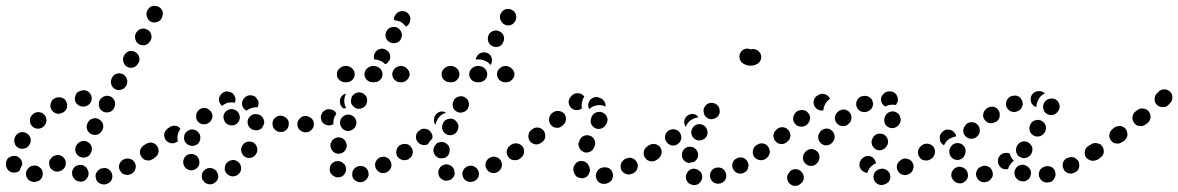

<svg xmlns="http://www.w3.org/2000/svg" viewBox="-39 -591 3983 649"><path d="M340 -2Q339 -7 336 -11Q332 -16 328 -19Q323 -22 318 -23Q312 -23 307 -22H305Q294 -19 288 -9Q282 0 285 11Q286 17 289 21Q292 26 297 28Q302 31 307 32Q313 33 318 32L320 31Q331 29 337 19Q343 9 340 -2ZM105 -8Q105 -14 102 -18Q99 -23 94 -26Q90 -29 85 -31Q79 -32 74 -31H72Q61 -29 54 -19Q47 -10 49 1Q50 6 53 11Q56 16 60 19Q65 22 70 23Q75 25 81 24L83 23Q94 22 101 12Q107 3 105 -8ZM227 22Q232 24 238 23Q243 22 248 19Q257 12 260 1Q262 -10 256 -19Q256 -20 256 -20Q250 -30 239 -33Q228 -35 218 -30Q213 -27 210 -23Q207 -18 205 -13Q204 -8 205 -2Q205 3 208 8Q209 9 210 10Q213 15 217 18Q222 21 227 22ZM416 -42Q414 -46 409 -50Q405 -53 400 -54Q395 -56 389 -55Q384 -55 379 -52L377 -51Q367 -45 364 -34Q361 -23 367 -14Q370 -9 374 -5Q378 -2 384 -1Q389 1 394 0Q400 -1 405 -3L406 -4Q416 -10 419 -21Q422 -32 416 -42ZM-19 -32Q-19 -33 -19 -35Q-19 -40 -18 -45Q-16 -51 -13 -55Q-9 -59 -4 -61Q1 -64 6 -64Q18 -65 26 -58Q35 -51 36 -39Q36 -39 36 -38Q36 -37 36 -36Q36 -34 36 -33Q36 -33 36 -33Q30 -25 28 -15Q25 -12 21 -10Q16 -8 12 -8Q1 -6 -8 -13Q-17 -20 -19 -32ZM178 -56Q175 -60 170 -63Q166 -66 160 -67Q155 -68 150 -66Q144 -65 140 -62L138 -61Q134 -57 131 -53Q128 -48 127 -43Q127 -37 128 -32Q129 -27 132 -22Q136 -18 140 -15Q145 -12 150 -11Q156 -10 161 -12Q166 -13 171 -16L172 -17Q182 -24 183 -35Q185 -47 178 -56ZM490 -73Q491 -78 490 -83Q489 -89 485 -93Q479 -102 467 -104Q456 -106 447 -99Q446 -99 445 -98Q436 -91 434 -80Q433 -69 440 -60Q443 -55 448 -52Q452 -50 458 -49Q463 -48 468 -49Q474 -51 478 -54Q479 -54 479 -55Q483 -58 486 -63Q489 -67 490 -73ZM231 -61Q236 -59 242 -58Q247 -58 253 -60Q258 -62 262 -65Q266 -69 268 -74L269 -76Q274 -86 270 -97Q266 -107 256 -112Q245 -117 235 -113Q224 -109 219 -99L218 -97Q213 -87 217 -76Q221 -66 231 -61ZM22 -92Q32 -86 43 -89Q54 -91 60 -101L61 -103Q67 -112 64 -123Q62 -134 52 -140Q42 -146 31 -144Q20 -141 14 -132L13 -130Q7 -120 10 -109Q12 -98 22 -92ZM269 -138Q279 -133 290 -136Q301 -140 306 -150L307 -151Q312 -161 309 -172Q305 -183 295 -188Q285 -194 274 -190Q263 -187 258 -177L257 -175Q252 -165 255 -154Q259 -143 269 -138ZM70 -164Q74 -160 79 -158Q84 -156 89 -156Q95 -156 100 -158Q105 -160 109 -164L110 -165Q118 -173 118 -185Q118 -196 110 -204Q106 -208 101 -210Q96 -212 91 -212Q85 -212 80 -210Q75 -208 71 -204L70 -203Q62 -195 62 -184Q62 -172 70 -164ZM134 -222Q139 -212 150 -208Q161 -204 171 -210H173Q183 -215 187 -226Q190 -237 185 -247Q183 -252 179 -256Q175 -259 169 -261Q164 -263 159 -262Q153 -262 148 -260L147 -259Q136 -254 133 -243Q129 -232 134 -222ZM296 -231Q297 -225 301 -221Q304 -217 309 -214Q319 -209 330 -212Q341 -215 346 -225L347 -227Q350 -232 350 -237Q351 -243 349 -248Q348 -253 344 -257Q341 -262 336 -264Q331 -267 326 -267Q320 -268 315 -266Q310 -265 306 -261Q301 -258 299 -253L298 -252Q295 -247 295 -241Q294 -236 296 -231ZM220 -276Q217 -271 215 -266Q214 -261 214 -255Q215 -244 224 -237Q233 -230 244 -231H246Q257 -232 265 -241Q272 -250 271 -261Q270 -272 261 -280Q252 -287 241 -286L239 -285Q233 -285 228 -282Q224 -280 220 -276ZM350 -290Q360 -284 371 -288Q382 -291 387 -301L388 -302Q391 -307 391 -313Q392 -318 390 -323Q389 -329 385 -333Q382 -337 377 -340Q367 -345 356 -342Q345 -339 340 -329L339 -327Q334 -317 337 -306Q340 -295 350 -290ZM391 -365Q401 -360 412 -363Q423 -367 428 -377L429 -378Q435 -388 431 -399Q428 -410 418 -415Q408 -421 397 -418Q386 -414 381 -404L380 -403Q375 -393 378 -382Q381 -371 391 -365ZM432 -441Q442 -436 453 -439Q464 -443 469 -453L470 -454Q475 -464 472 -475Q469 -486 458 -491Q448 -497 437 -493Q427 -490 421 -480L420 -478Q415 -468 419 -457Q422 -446 432 -441ZM472 -517Q477 -515 482 -515Q488 -515 493 -517Q498 -519 502 -522Q506 -526 508 -531L509 -533Q511 -538 511 -543Q512 -549 510 -554Q508 -559 504 -563Q500 -567 495 -569Q490 -571 485 -571Q479 -572 474 -570Q469 -568 465 -564Q461 -560 459 -555L458 -554Q454 -543 458 -533Q462 -522 472 -517Z M699 6Q699 1 697 -4Q695 -9 692 -14Q688 -18 683 -20Q679 -23 673 -23H672Q661 -24 652 -16Q644 -9 643 2Q643 8 644 13Q646 18 650 22Q653 27 658 29Q663 31 668 32H669Q680 33 689 25Q698 18 699 6ZM771 -39Q767 -43 763 -46Q758 -49 753 -50Q747 -51 742 -49Q737 -48 732 -45V-44Q727 -41 724 -36Q722 -32 721 -26Q720 -21 721 -15Q723 -10 726 -6Q729 -1 734 1Q739 4 744 5Q750 6 755 4Q760 3 765 0V-1Q774 -7 776 -19Q777 -30 771 -39ZM617 -17Q622 -19 626 -22Q630 -26 633 -31Q635 -36 635 -42Q635 -47 634 -52L633 -53Q629 -64 619 -68Q609 -73 598 -69Q587 -65 583 -55Q578 -45 582 -34V-33Q586 -23 596 -18Q606 -13 617 -17ZM497 -77Q498 -82 496 -88Q495 -93 492 -97Q489 -102 484 -105Q480 -108 474 -109Q469 -110 464 -108Q458 -107 454 -104L447 -100Q438 -93 436 -82Q434 -71 440 -61Q447 -52 458 -50Q469 -48 479 -54L485 -59Q490 -62 493 -67Q496 -71 497 -77ZM818 -109Q813 -112 807 -112Q802 -113 797 -112Q791 -110 787 -107Q783 -104 780 -99V-98Q774 -89 777 -78Q780 -67 789 -61Q794 -58 800 -57Q805 -57 810 -58Q816 -59 820 -63Q824 -66 827 -71Q833 -81 830 -92Q827 -103 818 -109ZM586 -112Q589 -108 593 -104Q597 -101 603 -99Q614 -96 624 -101Q634 -106 637 -117V-118Q639 -123 638 -129Q638 -134 635 -139Q632 -144 628 -147Q624 -151 619 -152Q608 -156 598 -150Q588 -145 584 -134V-133Q583 -128 583 -123Q584 -117 586 -112ZM553 -166Q543 -167 534 -161L527 -156Q523 -153 520 -148Q517 -144 516 -138Q515 -133 517 -128Q518 -122 521 -118Q528 -109 539 -107Q550 -105 560 -112L562 -113Q561 -117 561 -121Q560 -131 563 -140Q566 -149 571 -156Q564 -165 553 -166ZM1021 -171Q1021 -176 1019 -181Q1017 -187 1013 -190Q1009 -194 1004 -196Q999 -198 994 -199H993Q982 -199 974 -190Q966 -182 966 -171Q966 -166 968 -161Q970 -155 974 -152Q978 -148 983 -146Q988 -144 993 -144H994Q1005 -143 1013 -152Q1021 -160 1021 -171ZM937 -171Q938 -177 936 -182Q934 -187 930 -191Q926 -195 921 -197Q916 -200 911 -200H910Q899 -200 891 -193Q882 -185 882 -173Q882 -168 884 -163Q885 -158 889 -154Q893 -150 898 -147Q903 -145 908 -145H909Q920 -144 929 -152Q937 -160 937 -171ZM844 -156Q848 -160 850 -165Q853 -169 854 -175Q855 -186 848 -195Q841 -204 829 -205Q817 -207 808 -199Q799 -192 798 -181Q797 -170 804 -161Q811 -152 823 -151Q829 -150 834 -151Q839 -153 844 -156ZM770 -185Q774 -195 769 -206Q765 -216 754 -220Q743 -225 733 -220Q722 -215 718 -205Q714 -194 719 -184Q723 -173 734 -169Q745 -165 755 -169Q766 -174 770 -185ZM633 -177Q642 -170 653 -171Q664 -172 672 -180V-181Q680 -189 679 -201Q678 -212 669 -219Q661 -227 649 -226Q638 -225 631 -217L630 -216Q623 -207 624 -196Q624 -185 633 -177ZM788 -222H787Q779 -230 779 -242Q780 -253 788 -261Q796 -269 807 -269Q819 -269 827 -261V-260Q833 -254 835 -245Q836 -236 831 -228Q822 -229 812 -226Q802 -223 794 -217Q792 -218 791 -219Q789 -220 788 -222ZM703 -264Q705 -269 709 -273Q712 -277 717 -279L718 -280Q723 -282 729 -282Q734 -282 739 -280Q744 -278 748 -275Q752 -271 754 -266Q757 -261 757 -255Q757 -249 755 -244Q749 -245 743 -245Q733 -245 724 -241Q717 -238 711 -233Q709 -235 707 -238Q705 -240 704 -243Q701 -248 701 -254Q701 -259 703 -264Z M1203 11Q1206 6 1207 1Q1207 -5 1206 -10Q1203 -21 1193 -27Q1183 -32 1172 -29Q1166 -28 1162 -24Q1158 -21 1155 -16Q1152 -12 1152 -6Q1151 -1 1152 5Q1155 16 1165 21Q1175 27 1186 24Q1192 22 1196 19Q1200 16 1203 11ZM1098 8Q1093 7 1089 4Q1084 1 1081 -3H1080Q1074 -13 1076 -24Q1078 -35 1087 -42Q1092 -45 1097 -46Q1102 -47 1108 -46Q1113 -45 1118 -42Q1122 -39 1126 -35Q1129 -30 1130 -26Q1131 -21 1131 -16Q1130 -13 1129 -10Q1128 -6 1125 -2Q1123 1 1119 4Q1115 7 1109 8Q1104 9 1098 8ZM1281 -46Q1279 -51 1274 -55Q1270 -58 1265 -60Q1260 -62 1254 -61Q1249 -61 1244 -58Q1239 -56 1235 -51Q1232 -47 1230 -42Q1228 -37 1229 -31Q1229 -26 1232 -21Q1237 -11 1248 -7Q1259 -4 1269 -9Q1279 -15 1283 -25Q1286 -36 1281 -46ZM1350 -93Q1344 -102 1333 -104Q1321 -106 1312 -99Q1302 -93 1301 -81Q1299 -70 1305 -61Q1312 -52 1323 -50Q1334 -48 1343 -54L1344 -55Q1353 -61 1355 -72Q1357 -84 1350 -93ZM1096 -73Q1107 -69 1117 -74Q1128 -79 1131 -90H1132Q1135 -101 1130 -111Q1125 -122 1115 -125Q1104 -129 1094 -124Q1083 -119 1080 -108H1079Q1076 -97 1081 -87Q1086 -77 1096 -73ZM1022 -171Q1022 -177 1020 -182Q1018 -187 1014 -191Q1010 -194 1005 -196Q1000 -199 994 -199V-198Q983 -198 974 -190Q966 -182 967 -171Q967 -165 969 -160Q971 -155 975 -151Q979 -148 984 -146Q989 -143 994 -144H995Q1006 -144 1014 -152Q1022 -160 1022 -171ZM1126 -151Q1136 -146 1147 -150Q1158 -154 1163 -164V-165Q1168 -175 1164 -186Q1160 -196 1150 -201Q1139 -206 1129 -202Q1118 -198 1113 -188Q1108 -177 1112 -167Q1116 -156 1126 -151ZM1098 -208Q1097 -208 1097 -209Q1091 -219 1080 -221Q1069 -224 1059 -218Q1054 -215 1051 -211Q1048 -206 1046 -201Q1045 -196 1046 -190Q1047 -185 1049 -180Q1055 -171 1066 -168Q1077 -165 1087 -171H1088Q1088 -171 1088 -171Q1088 -171 1088 -171Q1088 -175 1088 -179Q1088 -188 1092 -197L1093 -198Q1095 -202 1098 -207Q1098 -207 1098 -208ZM1148 -242Q1150 -237 1154 -233Q1157 -229 1162 -226Q1172 -221 1183 -225Q1194 -228 1199 -238V-239Q1204 -249 1201 -260Q1197 -271 1187 -276Q1182 -278 1177 -279Q1171 -279 1166 -277Q1161 -276 1157 -272Q1153 -269 1150 -264V-263Q1148 -258 1147 -253Q1147 -248 1148 -242ZM1125 -256Q1126 -265 1130 -274Q1130 -274 1131 -275Q1127 -274 1123 -272Q1120 -270 1117 -267Q1109 -258 1110 -247Q1110 -236 1118 -228Q1119 -227 1120 -226Q1122 -225 1123 -224Q1127 -225 1131 -226Q1129 -230 1127 -235Q1124 -245 1125 -256ZM1160 -340Q1160 -351 1152 -359Q1144 -367 1133 -368H1127Q1116 -367 1108 -359Q1099 -351 1100 -340Q1099 -329 1108 -321Q1116 -313 1127 -313H1133Q1144 -313 1152 -321Q1160 -329 1160 -340ZM1254 -340Q1254 -351 1246 -359Q1238 -367 1226 -368H1221Q1209 -367 1201 -359Q1193 -351 1193 -340Q1193 -329 1201 -321Q1209 -313 1221 -313H1226Q1238 -313 1246 -321Q1254 -329 1254 -340ZM1346 -340Q1345 -351 1337 -359Q1329 -367 1318 -368H1314Q1303 -367 1295 -359Q1287 -351 1287 -340Q1287 -329 1295 -321Q1303 -313 1314 -313H1318Q1329 -313 1337 -321Q1345 -329 1346 -340ZM1228 -412Q1234 -422 1244 -425Q1255 -429 1265 -423Q1275 -418 1279 -407Q1282 -396 1277 -386H1276Q1274 -382 1271 -379Q1268 -375 1263 -374Q1263 -374 1262 -375Q1254 -383 1245 -386Q1236 -390 1226 -390Q1226 -390 1226 -390Q1226 -391 1226 -391Q1224 -396 1225 -401Q1225 -407 1228 -412ZM1279 -448Q1289 -443 1300 -446Q1311 -449 1316 -459V-460Q1322 -470 1318 -481Q1315 -491 1305 -497Q1295 -502 1284 -499Q1273 -496 1268 -486L1267 -485Q1262 -475 1265 -464Q1269 -453 1279 -448ZM1296 -539H1297Q1299 -544 1303 -547Q1307 -551 1312 -552Q1317 -554 1323 -554Q1328 -553 1333 -551Q1343 -546 1347 -535Q1350 -524 1345 -514Q1345 -514 1345 -514Q1345 -513 1345 -513Q1343 -509 1340 -506Q1337 -503 1333 -501Q1332 -503 1330 -505Q1324 -512 1316 -517Q1307 -521 1298 -522Q1295 -523 1293 -523Q1293 -527 1293 -531Q1294 -535 1296 -539Z M1579 -10Q1576 -21 1566 -27Q1556 -33 1545 -30Q1539 -29 1535 -25Q1530 -22 1528 -17Q1525 -13 1524 -7Q1523 -2 1525 4Q1528 15 1537 20Q1547 26 1558 23H1559Q1570 20 1576 11Q1582 1 1579 -10ZM1494 7Q1497 3 1498 -3Q1498 -8 1497 -13Q1496 -19 1493 -23Q1490 -28 1485 -31Q1475 -37 1464 -35Q1453 -32 1447 -23Q1444 -18 1443 -13Q1442 -7 1443 -2Q1444 3 1447 8Q1450 12 1455 15L1456 16Q1465 22 1476 19Q1488 17 1494 7ZM1656 -25Q1658 -30 1658 -36Q1657 -41 1655 -46Q1650 -56 1639 -60Q1628 -64 1618 -58H1617Q1612 -56 1609 -52Q1605 -47 1603 -42Q1602 -37 1602 -32Q1602 -26 1605 -21Q1610 -11 1621 -7Q1632 -4 1642 -9Q1647 -12 1651 -16Q1654 -20 1656 -25ZM1725 -93Q1721 -97 1717 -100Q1712 -103 1707 -104Q1701 -105 1696 -104Q1691 -103 1686 -100V-99Q1676 -93 1674 -81Q1672 -70 1679 -61Q1682 -56 1687 -53Q1691 -50 1697 -50Q1702 -49 1707 -50Q1713 -51 1717 -54H1718Q1727 -61 1729 -72Q1731 -83 1725 -93ZM1351 -93Q1348 -98 1343 -101Q1339 -104 1333 -104Q1328 -105 1323 -104Q1317 -103 1313 -100H1312Q1303 -93 1301 -82Q1299 -71 1305 -61Q1312 -52 1323 -50Q1334 -48 1344 -54V-55Q1354 -61 1356 -73Q1358 -84 1351 -93ZM1427 -90V-91Q1429 -96 1432 -100Q1435 -105 1440 -108Q1445 -110 1450 -111Q1456 -112 1461 -110Q1472 -107 1478 -97Q1483 -88 1480 -77V-76Q1479 -71 1476 -66Q1472 -62 1467 -59Q1467 -59 1466 -58Q1465 -58 1464 -57Q1461 -57 1459 -57Q1457 -56 1455 -56Q1453 -55 1451 -56Q1449 -56 1447 -56Q1436 -59 1430 -69Q1424 -79 1427 -90ZM1377 -149H1378Q1382 -153 1387 -155Q1392 -156 1398 -156Q1403 -155 1408 -153Q1413 -150 1416 -146Q1420 -141 1422 -135Q1424 -129 1422 -122Q1417 -118 1414 -113Q1410 -109 1408 -104Q1399 -99 1390 -101Q1380 -103 1374 -110Q1366 -119 1367 -130Q1368 -142 1377 -149ZM1472 -136Q1482 -132 1493 -136Q1503 -140 1508 -151Q1513 -162 1509 -172Q1504 -183 1494 -188Q1484 -192 1473 -188Q1462 -184 1458 -173Q1453 -162 1457 -152Q1461 -141 1472 -136ZM1465 -209Q1467 -210 1469 -210Q1461 -215 1451 -214Q1442 -212 1435 -205V-204Q1428 -197 1428 -187Q1427 -177 1433 -169Q1434 -176 1437 -182Q1441 -191 1448 -198Q1455 -205 1465 -209ZM1506 -213Q1516 -208 1527 -212Q1538 -215 1543 -225V-226Q1546 -231 1546 -236Q1547 -242 1545 -247Q1543 -252 1540 -256Q1536 -260 1531 -263Q1521 -268 1510 -264Q1499 -261 1494 -250Q1489 -240 1492 -229Q1496 -218 1506 -213ZM1514 -340Q1514 -351 1506 -359Q1498 -367 1487 -368H1481Q1470 -367 1462 -359Q1453 -351 1454 -340Q1453 -329 1462 -321Q1470 -313 1481 -313H1487Q1498 -313 1506 -321Q1514 -329 1514 -340ZM1608 -340Q1608 -351 1600 -359Q1592 -367 1580 -368H1575Q1563 -367 1555 -359Q1547 -351 1547 -340Q1547 -329 1555 -321Q1563 -313 1575 -313H1580Q1592 -313 1600 -321Q1608 -329 1608 -340ZM1700 -340Q1700 -351 1691 -359Q1683 -367 1672 -368H1668Q1657 -367 1649 -359Q1641 -351 1641 -340Q1641 -329 1649 -321Q1657 -313 1668 -313H1672Q1683 -313 1691 -321Q1700 -329 1700 -340ZM1575 -390H1580Q1590 -390 1599 -386Q1608 -383 1616 -375Q1618 -373 1620 -371Q1620 -372 1620 -372Q1620 -373 1621 -373V-374Q1626 -384 1623 -395Q1620 -406 1610 -411Q1600 -416 1589 -413Q1578 -410 1573 -400L1572 -399Q1571 -397 1570 -395Q1570 -392 1569 -390Q1572 -390 1575 -390ZM1624 -436Q1634 -430 1645 -433Q1656 -436 1661 -446V-447Q1667 -457 1664 -468Q1661 -479 1651 -484Q1641 -490 1630 -487Q1619 -484 1613 -474V-473Q1608 -463 1611 -452Q1614 -441 1624 -436ZM1665 -509Q1675 -503 1686 -506Q1697 -509 1702 -519L1703 -520Q1708 -530 1705 -541Q1702 -552 1692 -557Q1682 -563 1671 -560Q1660 -557 1655 -547L1654 -546Q1649 -536 1652 -526Q1655 -515 1665 -509Z M2030 16Q2032 11 2033 6Q2034 0 2032 -5Q2030 -16 2020 -22Q2010 -27 1999 -25L1995 -24Q1984 -21 1979 -11Q1973 -1 1976 10Q1979 21 1988 27Q1998 32 2009 30L2013 29Q2018 27 2022 24Q2027 21 2030 16ZM1913 8Q1908 5 1905 0Q1902 -4 1901 -9Q1900 -12 1899 -15Q1898 -27 1905 -36Q1911 -45 1923 -47Q1928 -47 1933 -46Q1939 -45 1943 -41Q1948 -38 1950 -33Q1953 -29 1954 -23Q1954 -23 1954 -22Q1955 -20 1955 -17Q1955 -14 1955 -12Q1954 -9 1953 -7Q1951 0 1946 5Q1941 9 1934 11Q1928 12 1923 11Q1918 10 1913 8ZM2115 -21Q2117 -26 2117 -32Q2117 -37 2114 -42Q2109 -52 2099 -56Q2088 -60 2078 -55L2074 -54Q2069 -51 2066 -47Q2062 -43 2060 -38Q2058 -33 2059 -27Q2059 -22 2061 -17Q2066 -7 2077 -3Q2088 1 2098 -4L2101 -5Q2106 -8 2110 -12Q2114 -16 2115 -21ZM2190 -91Q2183 -100 2172 -102Q2161 -104 2151 -98L2148 -95Q2139 -89 2137 -78Q2135 -67 2142 -57Q2145 -53 2149 -50Q2154 -47 2159 -46Q2165 -45 2170 -46Q2175 -47 2180 -50L2183 -52Q2192 -59 2194 -70Q2196 -81 2190 -91ZM1728 -95Q1721 -104 1710 -106Q1699 -108 1689 -102L1686 -100Q1682 -96 1679 -92Q1676 -87 1675 -82Q1674 -76 1675 -71Q1676 -66 1679 -61Q1686 -52 1697 -50Q1708 -48 1718 -54L1721 -57Q1730 -63 1732 -74Q1734 -85 1728 -95ZM1919 -92Q1921 -87 1925 -83Q1929 -80 1934 -77Q1944 -73 1955 -78Q1965 -82 1969 -93L1971 -96Q1973 -101 1973 -106Q1973 -112 1971 -117Q1969 -122 1965 -126Q1961 -130 1956 -132Q1945 -136 1935 -132Q1924 -127 1920 -117L1919 -113Q1916 -108 1916 -103Q1917 -97 1919 -92ZM1804 -129Q1805 -135 1803 -140Q1802 -145 1799 -149Q1792 -158 1780 -160Q1769 -161 1760 -154L1757 -152Q1753 -149 1750 -144Q1748 -139 1747 -134Q1746 -128 1748 -123Q1749 -118 1752 -114Q1759 -105 1771 -103Q1782 -102 1791 -109L1794 -111Q1798 -114 1801 -119Q1804 -124 1804 -129ZM1958 -176Q1959 -171 1963 -166Q1966 -162 1971 -159Q1980 -153 1991 -156Q2002 -159 2008 -168L2010 -171Q2013 -176 2014 -181Q2015 -187 2014 -192Q2012 -197 2009 -202Q2006 -206 2001 -209Q1991 -215 1980 -212Q1969 -210 1963 -200L1961 -197Q1959 -192 1958 -187Q1957 -182 1958 -176ZM1868 -207Q1860 -215 1849 -216Q1838 -217 1829 -210L1826 -208Q1818 -200 1817 -189Q1816 -178 1823 -169Q1830 -160 1842 -159Q1853 -158 1862 -166L1864 -168Q1873 -175 1874 -187Q1875 -198 1868 -207ZM1892 -266 1894 -268Q1898 -272 1903 -274Q1908 -276 1914 -276Q1919 -276 1924 -274Q1929 -272 1933 -268Q1934 -267 1935 -266Q1936 -265 1936 -264Q1932 -259 1930 -252Q1927 -243 1927 -233Q1927 -229 1928 -225Q1920 -218 1909 -219Q1899 -219 1891 -227Q1883 -235 1883 -247Q1884 -258 1892 -266ZM1951 -244Q1953 -250 1956 -254Q1960 -258 1965 -260Q1970 -263 1975 -263Q1981 -263 1986 -261Q1987 -261 1989 -260Q1998 -257 2003 -249Q2009 -241 2008 -231Q2002 -234 1995 -235Q1985 -237 1975 -234Q1965 -232 1957 -226Q1955 -224 1953 -222Q1953 -223 1952 -223Q1952 -223 1952 -223Q1950 -228 1949 -234Q1949 -239 1951 -244Z M2332 18Q2337 8 2333 -3Q2329 -13 2318 -18Q2313 -20 2307 -21Q2302 -21 2297 -19Q2292 -17 2288 -13Q2284 -9 2282 -4Q2277 6 2281 17Q2285 27 2295 32H2296Q2306 37 2317 33Q2327 29 2332 18ZM2415 -5Q2413 -10 2410 -15Q2406 -19 2402 -22Q2397 -24 2391 -25Q2386 -25 2381 -24Q2370 -21 2364 -11Q2359 -1 2362 10Q2363 16 2367 20Q2370 24 2375 27Q2380 29 2385 30Q2391 30 2396 29Q2407 26 2413 16Q2418 6 2415 -5ZM2490 -25Q2492 -30 2491 -35Q2490 -41 2487 -46Q2482 -55 2471 -58Q2460 -61 2450 -55Q2440 -50 2437 -39Q2434 -28 2440 -18Q2445 -8 2457 -5Q2468 -2 2477 -8H2478Q2482 -11 2486 -15Q2489 -19 2490 -25ZM2267 -75Q2270 -86 2280 -92Q2290 -97 2301 -94Q2306 -93 2310 -89Q2315 -86 2317 -81Q2320 -76 2321 -71Q2321 -65 2320 -60Q2318 -54 2314 -50Q2311 -46 2306 -43Q2298 -43 2290 -40Q2289 -40 2288 -41Q2287 -41 2286 -41Q2275 -44 2269 -54Q2264 -64 2267 -75ZM2560 -72Q2561 -78 2560 -83Q2559 -88 2555 -93Q2549 -102 2538 -104Q2526 -106 2517 -99Q2513 -96 2510 -92Q2507 -87 2506 -82Q2505 -76 2506 -71Q2507 -66 2510 -61Q2517 -52 2528 -50Q2539 -48 2549 -54V-55Q2553 -58 2556 -62Q2559 -67 2560 -72ZM2197 -72Q2198 -78 2197 -83Q2196 -88 2193 -93Q2186 -102 2175 -104Q2164 -106 2155 -100H2154Q2145 -93 2143 -82Q2141 -71 2147 -61Q2154 -52 2165 -50Q2176 -48 2186 -54Q2190 -58 2193 -62Q2196 -67 2197 -72ZM2258 -144Q2255 -148 2250 -151Q2245 -153 2240 -154Q2234 -155 2229 -153Q2224 -152 2220 -149L2219 -148Q2215 -145 2212 -140Q2210 -136 2209 -130Q2208 -125 2210 -119Q2211 -114 2215 -110Q2218 -105 2223 -103Q2227 -100 2233 -99Q2238 -99 2244 -100Q2249 -102 2253 -105Q2262 -112 2264 -123Q2265 -135 2258 -144ZM2313 -119Q2323 -114 2334 -118Q2344 -121 2350 -131Q2355 -142 2351 -152Q2348 -163 2338 -168Q2328 -174 2317 -170Q2306 -167 2301 -157V-156Q2295 -146 2299 -135Q2302 -125 2313 -119ZM2310 -192Q2316 -193 2321 -194Q2320 -197 2319 -199Q2312 -205 2302 -206Q2293 -206 2285 -200Q2285 -200 2284 -200Q2284 -200 2284 -200Q2280 -196 2277 -191Q2274 -186 2274 -181Q2273 -176 2275 -171Q2276 -166 2279 -162Q2280 -165 2281 -167Q2285 -175 2292 -182Q2300 -188 2310 -192ZM2352 -192Q2361 -186 2372 -189Q2384 -192 2390 -201Q2396 -211 2393 -222Q2391 -233 2381 -239Q2371 -245 2360 -243Q2349 -240 2343 -230Q2337 -221 2340 -210Q2342 -198 2352 -192ZM2531 -411Q2536 -401 2533 -390Q2529 -379 2519 -374Q2509 -369 2498 -369Q2491 -369 2484 -371Q2478 -373 2472 -377Q2463 -383 2461 -394Q2459 -406 2465 -415Q2471 -423 2480 -426Q2490 -428 2499 -424Q2508 -427 2517 -423Q2526 -419 2531 -411Z M2667 -13Q2659 -20 2647 -19Q2636 -18 2629 -9L2628 -7Q2620 2 2622 13Q2623 24 2632 31Q2641 39 2652 37Q2663 36 2670 27L2672 26Q2679 17 2678 6Q2676 -6 2667 -13ZM2966 22Q2969 17 2970 12Q2971 7 2970 1Q2968 -10 2958 -16Q2949 -23 2937 -20H2936Q2930 -19 2926 -16Q2921 -13 2918 -8Q2915 -4 2914 2Q2913 7 2914 12Q2916 23 2926 30Q2935 36 2946 34L2948 33Q2954 32 2958 29Q2963 26 2966 22ZM3048 -21Q3050 -27 3049 -32Q3048 -37 3045 -42Q3042 -47 3038 -50Q3033 -53 3028 -54Q3023 -56 3017 -55Q3012 -54 3007 -51L3006 -50Q2996 -44 2993 -33Q2991 -22 2996 -13Q3002 -3 3013 0Q3024 3 3034 -3L3036 -4Q3041 -7 3044 -12Q3047 -16 3048 -21ZM2868 -45 2869 -46Q2871 -51 2875 -55Q2879 -59 2884 -61Q2889 -64 2894 -64Q2900 -64 2905 -62Q2912 -59 2916 -53Q2921 -47 2922 -39Q2918 -38 2914 -35Q2905 -29 2899 -21Q2895 -14 2893 -7Q2890 -7 2888 -7Q2886 -8 2884 -9Q2873 -13 2868 -24Q2864 -34 2868 -45ZM2721 -81Q2712 -88 2700 -87Q2689 -85 2682 -76L2681 -75Q2674 -66 2675 -54Q2677 -43 2686 -36Q2695 -29 2706 -30Q2717 -32 2724 -41L2725 -42Q2732 -51 2731 -63Q2730 -74 2721 -81ZM3115 -93Q3112 -97 3107 -100Q3103 -103 3097 -104Q3092 -105 3087 -104Q3081 -102 3077 -99L3075 -98Q3066 -91 3064 -80Q3062 -69 3069 -60Q3072 -55 3077 -52Q3081 -49 3087 -49Q3092 -48 3097 -49Q3103 -50 3107 -53L3109 -54Q3118 -61 3120 -72Q3122 -83 3115 -93ZM2563 -74Q2564 -79 2562 -85Q2561 -90 2558 -94Q2552 -104 2540 -106Q2529 -108 2520 -101L2517 -100Q2508 -93 2506 -82Q2504 -71 2510 -61Q2517 -52 2528 -50Q2539 -48 2549 -54L2551 -56Q2556 -59 2559 -64Q2562 -69 2563 -74ZM2920 -87Q2930 -81 2941 -84Q2952 -87 2958 -97L2959 -98Q2965 -108 2962 -119Q2959 -130 2949 -136Q2944 -139 2939 -139Q2934 -140 2928 -139Q2923 -137 2919 -134Q2914 -131 2912 -126L2911 -124Q2905 -115 2908 -104Q2911 -93 2920 -87ZM2771 -151Q2762 -158 2751 -156Q2739 -154 2733 -145L2732 -143Q2725 -134 2727 -123Q2729 -112 2738 -105Q2747 -98 2758 -100Q2769 -102 2776 -111L2777 -113Q2784 -122 2782 -133Q2780 -144 2771 -151ZM2633 -131Q2633 -137 2631 -142Q2630 -147 2626 -151Q2619 -160 2607 -161Q2596 -162 2587 -154L2585 -152Q2581 -149 2578 -144Q2576 -139 2575 -134Q2575 -128 2577 -123Q2578 -118 2582 -114Q2589 -105 2601 -104Q2612 -103 2621 -111L2623 -113Q2627 -116 2630 -121Q2632 -126 2633 -131ZM2964 -161Q2974 -156 2985 -159Q2996 -163 3002 -173V-174Q3008 -184 3004 -195Q3001 -206 2991 -211Q2981 -217 2970 -213Q2959 -210 2954 -200L2953 -198Q2948 -188 2951 -177Q2954 -166 2964 -161ZM2692 -210Q2685 -219 2673 -219Q2662 -220 2653 -213L2651 -211Q2643 -203 2642 -192Q2641 -180 2649 -172Q2656 -163 2668 -163Q2679 -162 2688 -169L2690 -171Q2698 -179 2699 -190Q2700 -202 2692 -210ZM2832 -212Q2829 -216 2824 -218Q2819 -221 2813 -221Q2808 -221 2803 -219Q2798 -217 2794 -214L2792 -212Q2784 -205 2783 -193Q2783 -182 2790 -174Q2794 -170 2799 -167Q2804 -165 2809 -165Q2815 -164 2820 -166Q2825 -168 2829 -172L2830 -173Q2839 -181 2839 -192Q2840 -203 2832 -212ZM2910 -250Q2908 -256 2904 -259Q2900 -263 2895 -265Q2890 -267 2884 -267Q2879 -267 2874 -265H2872Q2867 -263 2863 -259Q2859 -255 2857 -250Q2855 -245 2855 -239Q2855 -234 2857 -229Q2859 -224 2863 -220Q2867 -216 2872 -214Q2877 -212 2882 -212Q2888 -212 2893 -214L2895 -215Q2905 -219 2910 -229Q2914 -240 2910 -250ZM2766 -257Q2767 -257 2767 -257Q2766 -258 2766 -259Q2766 -259 2765 -260Q2759 -270 2748 -273Q2737 -276 2728 -270Q2726 -269 2724 -268Q2715 -263 2712 -252Q2709 -240 2715 -231Q2720 -223 2727 -220Q2735 -216 2744 -218Q2744 -221 2745 -224Q2745 -224 2745 -225Q2747 -234 2752 -242Q2758 -251 2766 -257ZM2939 -258Q2941 -269 2950 -276Q2958 -283 2970 -282Q2971 -282 2973 -282Q2984 -280 2991 -271Q2997 -261 2996 -250Q2995 -246 2993 -243Q2992 -239 2989 -236Q2986 -237 2984 -237Q2973 -238 2963 -235Q2958 -233 2953 -231Q2951 -232 2949 -234Q2947 -235 2945 -238Q2942 -242 2940 -247Q2939 -252 2939 -258Z M3230 14Q3235 5 3232 -6Q3229 -17 3219 -23Q3219 -23 3219 -23Q3214 -26 3209 -27Q3203 -28 3198 -27Q3193 -25 3188 -22Q3184 -19 3181 -14Q3175 -5 3177 6Q3180 17 3190 24Q3191 24 3192 25Q3202 31 3213 28Q3224 24 3230 14ZM3528 -9Q3527 -14 3524 -19Q3521 -23 3516 -26Q3511 -29 3506 -29Q3500 -30 3495 -29L3493 -28Q3482 -25 3476 -16Q3471 -6 3473 5Q3475 10 3478 15Q3481 19 3486 22Q3491 25 3496 26Q3502 26 3507 25H3509Q3520 22 3525 12Q3531 2 3528 -9ZM3315 8Q3317 3 3317 -2Q3317 -8 3315 -13Q3311 -24 3301 -28Q3290 -33 3280 -29L3278 -28Q3273 -26 3269 -23Q3265 -19 3263 -14Q3260 -9 3260 -3Q3260 2 3262 7Q3266 18 3277 23Q3287 27 3298 23H3299Q3304 21 3308 17Q3312 13 3315 8ZM3441 11Q3444 6 3445 1Q3446 -4 3446 -10Q3445 -15 3442 -20Q3439 -24 3435 -28Q3435 -28 3434 -28Q3430 -31 3425 -33Q3420 -35 3414 -34Q3409 -33 3404 -31Q3399 -28 3396 -24Q3389 -15 3390 -4Q3391 8 3400 15Q3401 16 3402 17Q3411 23 3423 22Q3434 20 3441 11ZM3608 -24Q3610 -29 3609 -34Q3609 -40 3607 -45Q3604 -50 3600 -53Q3596 -57 3591 -59Q3586 -60 3580 -60Q3575 -60 3570 -57H3568Q3558 -52 3554 -41Q3551 -30 3556 -20Q3558 -15 3562 -11Q3566 -8 3571 -6Q3577 -4 3582 -4Q3587 -5 3592 -7L3594 -8Q3599 -10 3603 -14Q3606 -18 3608 -24ZM3340 -29Q3337 -33 3335 -39Q3334 -44 3334 -49Q3335 -55 3337 -60Q3340 -64 3344 -68L3346 -69Q3352 -74 3359 -74Q3367 -75 3374 -72Q3374 -71 3375 -69Q3378 -59 3385 -51Q3386 -49 3388 -47Q3383 -44 3378 -38Q3372 -31 3369 -22Q3369 -21 3369 -20Q3366 -19 3364 -19Q3361 -19 3358 -19Q3353 -19 3348 -22Q3343 -25 3340 -29ZM3679 -91Q3676 -96 3671 -99Q3667 -102 3661 -103Q3656 -104 3650 -103Q3645 -101 3641 -98L3639 -97Q3630 -91 3628 -80Q3626 -68 3632 -59Q3635 -55 3640 -52Q3645 -49 3650 -48Q3655 -47 3661 -48Q3666 -49 3671 -52L3672 -53Q3681 -60 3683 -71Q3685 -82 3679 -91ZM3117 -94Q3114 -98 3109 -101Q3105 -104 3099 -105Q3094 -106 3089 -105Q3083 -104 3079 -101L3077 -100Q3073 -96 3070 -92Q3067 -87 3066 -82Q3065 -76 3066 -71Q3067 -66 3070 -61Q3074 -57 3078 -54Q3083 -51 3088 -50Q3094 -49 3099 -50Q3104 -51 3109 -54L3110 -55Q3119 -62 3121 -73Q3123 -84 3117 -94ZM3172 -67Q3174 -62 3178 -58Q3182 -54 3188 -52Q3198 -48 3209 -53Q3219 -58 3223 -69V-70Q3227 -81 3223 -91Q3218 -102 3207 -106Q3196 -109 3186 -105Q3176 -100 3172 -89L3171 -88Q3169 -82 3170 -77Q3170 -72 3172 -67ZM3396 -76Q3398 -71 3401 -66Q3405 -62 3410 -60Q3420 -54 3431 -58Q3441 -61 3447 -71L3448 -73Q3450 -78 3451 -83Q3451 -88 3450 -94Q3448 -99 3444 -103Q3441 -107 3436 -110Q3426 -115 3415 -112Q3404 -108 3399 -98L3398 -97Q3396 -92 3395 -87Q3395 -81 3396 -76ZM3138 -131Q3139 -136 3142 -140Q3145 -145 3150 -148L3151 -149Q3156 -152 3161 -153Q3167 -153 3172 -152Q3178 -151 3182 -148Q3186 -145 3189 -140Q3191 -138 3192 -135Q3193 -132 3193 -130Q3185 -129 3177 -125Q3167 -121 3160 -113Q3155 -107 3152 -100Q3149 -102 3146 -104Q3143 -107 3141 -110Q3138 -114 3138 -120Q3137 -125 3138 -131ZM3225 -130Q3233 -122 3244 -122Q3256 -122 3264 -130L3265 -131Q3273 -139 3273 -150Q3273 -162 3265 -170Q3257 -178 3245 -178Q3234 -178 3226 -170L3225 -168Q3217 -160 3217 -149Q3217 -138 3225 -130ZM3453 -134Q3457 -131 3462 -130Q3468 -129 3473 -130Q3479 -131 3483 -134Q3488 -137 3491 -142L3492 -143Q3495 -148 3496 -153Q3497 -158 3496 -164Q3495 -169 3492 -174Q3489 -178 3484 -181Q3475 -188 3463 -185Q3452 -183 3446 -174L3445 -172Q3439 -163 3441 -152Q3443 -140 3453 -134ZM3288 -188Q3294 -178 3305 -175Q3317 -173 3326 -179H3328Q3332 -182 3336 -187Q3339 -191 3340 -197Q3341 -202 3340 -207Q3340 -213 3337 -217Q3331 -227 3320 -230Q3309 -232 3299 -226L3297 -225Q3288 -219 3285 -208Q3282 -197 3288 -188ZM3500 -206Q3505 -203 3511 -202Q3516 -201 3521 -203Q3527 -204 3531 -208Q3535 -211 3538 -216L3539 -217Q3545 -227 3542 -238Q3539 -249 3529 -255Q3519 -260 3508 -257Q3497 -254 3491 -245L3490 -243Q3485 -233 3488 -222Q3491 -211 3500 -206ZM3363 -230Q3365 -225 3369 -221Q3372 -217 3377 -215Q3382 -213 3388 -212Q3393 -212 3398 -214L3400 -215Q3405 -217 3409 -220Q3413 -224 3415 -229Q3418 -234 3418 -240Q3418 -245 3416 -250Q3412 -261 3402 -266Q3392 -270 3381 -266H3379Q3369 -262 3364 -251Q3359 -241 3363 -230ZM3476 -283H3477Q3482 -282 3486 -280Q3489 -279 3493 -276Q3488 -273 3484 -270Q3476 -264 3472 -256L3471 -254Q3466 -246 3465 -237Q3464 -233 3464 -229Q3455 -232 3449 -240Q3444 -249 3445 -258Q3446 -270 3455 -277Q3464 -284 3476 -283Z M3687 -96Q3684 -101 3679 -104Q3674 -106 3669 -107Q3664 -108 3658 -107Q3653 -106 3649 -103L3642 -98Q3638 -95 3635 -90Q3632 -86 3631 -80Q3630 -75 3631 -70Q3632 -64 3636 -60Q3642 -50 3653 -49Q3665 -47 3674 -53L3680 -58Q3690 -64 3692 -76Q3693 -87 3687 -96ZM3772 -133Q3772 -139 3771 -144Q3770 -149 3767 -154Q3760 -163 3749 -165Q3737 -166 3728 -160L3722 -155Q3713 -148 3711 -137Q3709 -126 3716 -117Q3722 -107 3734 -106Q3745 -104 3754 -111L3761 -115Q3765 -119 3768 -123Q3771 -128 3772 -133ZM3844 -214Q3837 -223 3826 -224Q3814 -226 3806 -219L3799 -214Q3790 -207 3789 -195Q3788 -184 3795 -175Q3802 -166 3813 -165Q3825 -163 3834 -171L3840 -175Q3849 -183 3850 -194Q3851 -205 3844 -214ZM3916 -281Q3908 -289 3897 -289Q3885 -289 3877 -281Q3875 -278 3872 -276Q3864 -268 3864 -257Q3863 -245 3871 -237Q3879 -229 3891 -229Q3902 -228 3910 -236Q3913 -239 3916 -242Q3924 -250 3924 -262Q3924 -273 3916 -281Z"/></svg>

Font: FRB American Cursive Guidelines Dotted Ultra
Style: Bold Italic
Weight: 1000
Italic angle: -25°
Version: Version 2.0;Modular Font Editor K font №1